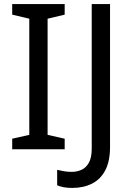

<svg xmlns="http://www.w3.org/2000/svg" viewBox="-20 -734 652 944"><path d="M298 0H40V-52L124 -71V-642L40 -662V-714H298V-662L214 -642V-71L298 -52ZM335 190Q311 190 293 186.5Q275 183 261 177V101Q277 105 295 108Q313 111 333 111Q358 111 380.5 101Q403 91 417 66Q431 41 431 -4V-714H521V-11Q521 58 498 102.5Q475 147 433 168.5Q391 190 335 190Z"/></svg>

Font: Noto Sans Georgian
Style: Regular
Weight: 400
Designer: Monotype Design Team, Akaki Razmadze
Foundry: Google LLC
Version: Version 2.002